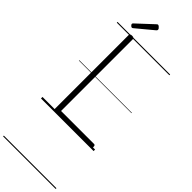

<svg xmlns="http://www.w3.org/2000/svg" viewBox="-549 -1275 1791 1791"><g transform="rotate(45 347.0 -379.5)"><path d="M187 0Q160 0 160 -23V-996Q160 -1006 166.5 -1010.5Q173 -1015 187 -1015Q202 -1015 208.5 -1010.5Q215 -1006 215 -996V-50H650Q658 -50 662 -44.5Q666 -39 666 -25Q666 -11 662 -5.5Q658 0 650 0ZM133 -1066Q125 -1066 116 -1075Q107 -1084 107 -1091Q107 -1093 108 -1096.5Q109 -1100 113 -1103L271 -1250Q275 -1253 278 -1256Q281 -1259 286 -1259Q292 -1259 300 -1253Q308 -1247 313.5 -1239.5Q319 -1232 319 -1225Q319 -1221 317.5 -1218Q316 -1215 311 -1210L146 -1073Q142 -1070 139 -1068Q136 -1066 133 -1066ZM0 490H694V500H0ZM0 -20H694V0H0ZM0 -505H694V-500H0ZM0 -1010H694V-1000H0Z"/></g></svg>

Font: Playwrite PE Guides
Style: Regular
Weight: 400
Designer: Veronika Burian, José Scaglione
Foundry: TypeTogether
Version: Version 1.003